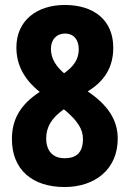

<svg xmlns="http://www.w3.org/2000/svg" viewBox="-20 -743 522 773"><path d="M241 -723C129 -723 46 -661 46 -552C46 -483 76 -424 140 -373C62 -322 28 -263 28 -183C28 -59 111 10 240 10C362 10 454 -61 454 -185C454 -259 415 -320 333 -375C404 -418 436 -476 436 -551C436 -662 358 -723 241 -723ZM242 -608C276 -608 297 -584 297 -545C297 -504 277 -476 238 -448C208 -474 185 -505 185 -546C185 -584 208 -608 242 -608ZM166 -186C166 -233 189 -269 237 -303L248 -294C290 -257 314 -224 314 -184C314 -130 289 -106 240 -106C193 -106 166 -135 166 -186Z"/></svg>

Font: Noto Sans Sinhala UI ExtraCondensed ExtraBold
Style: Regular
Weight: 800
Width: 2
Designer: Jelle Bosma - Monotype Design Team
Foundry: Monotype Imaging Inc.
Version: Version 2.006